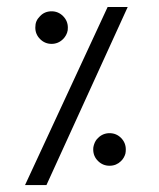

<svg xmlns="http://www.w3.org/2000/svg" viewBox="-20 -521 452 547"><path d="M245.6 -95.2Q245.6 -97.7 245.8 -100.3Q246.1 -103 246.8 -105.5Q247.6 -107.9 248.3 -110.4Q249 -112.8 250.2 -115.2Q251.5 -117.7 252.7 -119.9Q253.9 -122.1 255.6 -124Q257.3 -126 259.3 -127.9Q266.1 -134.8 274.4 -138.2Q282.7 -141.6 292 -141.6Q311.5 -141.6 325 -127.9Q338.4 -114.3 338.4 -95.2Q338.4 -91.8 338.1 -88.9Q337.9 -85.9 337.2 -83Q336.4 -80.1 335.2 -77.4Q334 -74.7 332.5 -72Q331.1 -69.3 329.1 -66.9Q327.1 -64.5 324.7 -62Q318.4 -55.7 310.1 -52.2Q301.8 -48.8 292 -48.8Q272.9 -48.8 259.3 -62.3Q245.6 -75.7 245.6 -95.2ZM80.6 -442.4Q80.6 -447.3 81.3 -451.7Q82 -456.1 83.7 -460.2Q85.4 -464.4 88.1 -468Q90.8 -471.7 94.2 -475.1Q100.6 -481.9 108.9 -485.4Q117.2 -488.8 127 -488.8Q146 -488.8 159.7 -475.1Q173.3 -461.4 173.3 -442.4Q173.3 -438.5 172.9 -434.8Q172.4 -431.2 171.1 -427.7Q169.9 -424.3 168.2 -421.1Q166.5 -418 164.3 -415Q162.1 -412.1 159.7 -409.7Q152.8 -402.8 144.5 -399.4Q136.2 -396 127 -396Q107.9 -396 94.2 -409.7Q80.6 -423.3 80.6 -442.4ZM286.6 -501H343.8L112.3 6.3H51.3Z"/></svg>

Font: Parastoo Print
Style: Print-Bold
Weight: 700
Foundry: Saber Rastikerdar (saber.rastikerdar@gmail.com)
Version: Version 1.0.0-alpha3